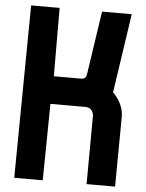

<svg xmlns="http://www.w3.org/2000/svg" viewBox="-58 -913 730 960"><g transform="rotate(5 307.0 -433.0)"><path d="M413 0 415 -341Q416 -343 414 -350Q407 -384 371 -384H198L193 0H50L59 -866H202L203 -523H340Q363 -523 367 -545L415 -866H564L505 -469Q543 -431 555 -384Q559 -367 559 -350L556 0Z"/></g></svg>

Font: Covid19
Style: Regular
Weight: 400
Designer: Peter Wiegel
Foundry: (c) CAT - Ing. Peter Wiegel.  for Rudolf Maass + Partner GmbH
Version: Version 001.000